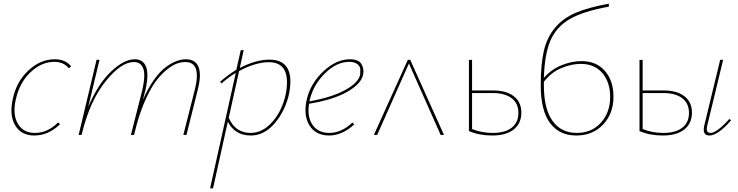

<svg xmlns="http://www.w3.org/2000/svg" viewBox="-20 -731 3996 1040"><path d="M353 -361Q325 -396 274 -396Q205 -396 145.5 -340Q86 -284 66 -194Q47 -113 76 -62Q105 -11 169 -11Q238 -11 295 -68L305 -58Q242 3 166 3Q95 3 62.5 -51.5Q30 -106 49 -194Q69 -289 134 -349.5Q199 -410 277 -410Q334 -410 365 -372Z M987 -410Q1039 -410 1055.5 -368Q1072 -326 1051 -244L990 0H973L1035 -244Q1073 -395 984 -395Q962 -395 939 -387Q916 -379 886 -355.5Q856 -332 828 -296Q800 -260 771.5 -198.5Q743 -137 721 -58L706 0H689L751 -244Q769 -324 756 -359.5Q743 -395 705 -395Q636 -395 551.5 -290Q467 -185 423 -5L422 0H406L503 -407H519L458 -152Q511 -277 581.5 -343.5Q652 -410 710 -410Q755 -410 771 -369.5Q787 -329 768 -244L754 -190Q782 -254 815 -300Q848 -346 879.5 -368.5Q911 -391 937 -400.5Q963 -410 987 -410Z M1439 -408Q1581 -408 1546 -224Q1526 -132 1469 -64.5Q1412 3 1339 3Q1252 3 1214 -72L1134 289H1118L1257 -336Q1215 -311 1180 -279L1172 -288Q1214 -325 1260 -353L1284 -459L1300 -460L1279 -363Q1367 -408 1439 -408ZM1528 -222Q1560 -394 1436 -394Q1364 -394 1275 -346L1219 -93Q1254 -11 1338 -11Q1402 -11 1455 -70.5Q1508 -130 1528 -222Z M1876 -410Q1922 -410 1937.5 -384.5Q1953 -359 1947 -327Q1937 -277 1860.5 -233.5Q1784 -190 1654 -169Q1643 -98 1673 -54.5Q1703 -11 1764 -11Q1829 -11 1889 -67L1899 -57Q1833 3 1763 3Q1690 3 1656 -52Q1622 -107 1642 -194Q1663 -281 1732.5 -345.5Q1802 -410 1876 -410ZM1931 -327Q1931 -339 1931.5 -354.5Q1932 -370 1916.5 -383Q1901 -396 1872 -396Q1804 -396 1741.5 -335Q1679 -274 1659 -194L1656 -182Q1775 -203 1848 -242.5Q1921 -282 1931 -327Z M2385 0H2367L2195 -387L2023 0H2005L2189 -407H2202Z M2650 -241Q2723 -241 2763.5 -209.5Q2804 -178 2804 -121Q2804 -63 2763 -30Q2722 3 2646 3Q2576 3 2520 -21V-406L2537 -407V-241ZM2649 -11Q2716 -11 2752 -39.5Q2788 -68 2788 -119Q2788 -171 2751.5 -199Q2715 -227 2649 -227H2537V-32Q2589 -11 2649 -11Z M3130 -400Q3210 -400 3256.5 -347Q3303 -294 3303 -207Q3303 -116 3247 -56.5Q3191 3 3101 3Q3010 3 2959.5 -64.5Q2909 -132 2909 -269Q2909 -381 2925.5 -454Q2942 -527 2985.5 -579.5Q3029 -632 3098 -661.5Q3167 -691 3278 -711V-695Q3140 -670 3067.5 -628.5Q2995 -587 2962.5 -513.5Q2930 -440 2926 -309Q2966 -355 3021.5 -377.5Q3077 -400 3130 -400ZM3104 -11Q3185 -11 3235 -66.5Q3285 -122 3285 -206Q3285 -286 3242.5 -335.5Q3200 -385 3126 -385Q3074 -385 3019 -361.5Q2964 -338 2926 -288V-269Q2926 -141 2973 -76Q3020 -11 3104 -11Z M3574 -241Q3647 -241 3687.5 -209.5Q3728 -178 3728 -121Q3728 -63 3687 -30Q3646 3 3570 3Q3500 3 3444 -21V-406L3461 -407V-241ZM3931 -87 3940 -79Q3868 3 3823 3Q3782 3 3795 -52L3881 -407H3897L3811 -51Q3801 -11 3829 -11Q3862 -11 3931 -87ZM3573 -11Q3640 -11 3676 -39.5Q3712 -68 3712 -119Q3712 -171 3675.5 -199Q3639 -227 3573 -227H3461V-32Q3513 -11 3573 -11Z"/></svg>

Font: EauTestInfant Thin
Style: Italic
Weight: 250
Italic angle: -12°
Designer: Christian Thalmann (Catharsis Fonts)
Version: Version 0.001;PS 000.001;hotconv 1.0.88;makeotf.lib2.5.64775